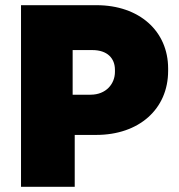

<svg xmlns="http://www.w3.org/2000/svg" viewBox="-20 -720 690 740"><path d="M61 0H268V-200H351C515 -200 628 -299 628 -447V-456C628 -600 517 -700 352 -700H61ZM260 -355V-527H336C394 -527 423 -495 423 -451V-443C423 -397 389 -355 329 -355Z"/></svg>

Font: Fixel Display Black
Style: Regular
Weight: 900
Designer: AlfaBravo + MacPaw
Foundry: Kyrylo Tkachov, Marchela Mozhyna, Serhii Makarenko, Maria Weinstein, Zakhar Kryvoshyya
Version: Version 1.211